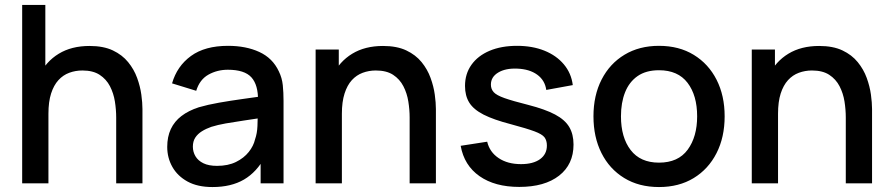

<svg xmlns="http://www.w3.org/2000/svg" viewBox="-20 -740 3600 775"><path d="M449 0V-265.5Q449 -297 443.8 -330.2Q438.5 -363.5 423.8 -392Q409 -420.5 382.2 -438Q355.5 -455.5 312.5 -455.5Q284.5 -455.5 259.5 -446.2Q234.5 -437 215.8 -416.5Q197 -396 186.2 -362.5Q175.5 -329 175.5 -281L110.5 -305.5Q110.5 -379 138 -435.2Q165.5 -491.5 217 -523Q268.5 -554.5 341.5 -554.5Q397.5 -554.5 435.5 -536.5Q473.5 -518.5 497.2 -489.2Q521 -460 533.5 -425.5Q546 -391 550.5 -358Q555 -325 555 -300V0ZM69.5 0V-720H163V-331.5H175.5V0Z M837.5 15Q777.5 15 737 -7.2Q696.5 -29.5 675.8 -66.2Q655 -103 655 -147Q655 -188 669.5 -219Q684 -250 712.5 -271.8Q741 -293.5 782.5 -307Q818.5 -317.5 864 -325.5Q909.5 -333.5 959.8 -340.5Q1010 -347.5 1059.5 -354.5L1021.5 -333.5Q1022.5 -397 994.8 -427.8Q967 -458.5 899.5 -458.5Q857 -458.5 821.5 -438.8Q786 -419 772 -373.5L674.5 -403.5Q694.5 -473 750.8 -514Q807 -555 900.5 -555Q973 -555 1026.8 -530.2Q1080.5 -505.5 1105.5 -452Q1118.5 -425.5 1121.5 -396Q1124.5 -366.5 1124.5 -332.5V0H1032V-123.5L1050 -107.5Q1016.5 -45.5 964.8 -15.2Q913 15 837.5 15ZM856 -70.5Q900.5 -70.5 932.5 -86.2Q964.5 -102 984 -126.5Q1003.5 -151 1009.5 -177.5Q1018 -201.5 1019.2 -231.5Q1020.5 -261.5 1020.5 -279.5L1054.5 -267Q1005 -259.5 964.5 -253.5Q924 -247.5 891.2 -241.8Q858.5 -236 833 -228Q811.5 -220.5 794.8 -210Q778 -199.5 768.2 -184.5Q758.5 -169.5 758.5 -148Q758.5 -127 769 -109.2Q779.5 -91.5 801 -81Q822.5 -70.5 856 -70.5Z M1633.5 0V-265.5Q1633.5 -297 1628.2 -330.2Q1623 -363.5 1608.2 -392Q1593.5 -420.5 1566.8 -438Q1540 -455.5 1497 -455.5Q1469 -455.5 1444 -446.2Q1419 -437 1400.2 -416.5Q1381.5 -396 1370.8 -362.5Q1360 -329 1360 -281L1295 -305.5Q1295 -379 1322.5 -435.2Q1350 -491.5 1401.5 -523Q1453 -554.5 1526 -554.5Q1582 -554.5 1620 -536.5Q1658 -518.5 1681.8 -489.2Q1705.5 -460 1718 -425.5Q1730.5 -391 1735 -358Q1739.5 -325 1739.5 -300V0ZM1254 0V-540H1347.5V-384H1360V0Z M2076 14.5Q1977.5 14.5 1915.5 -29Q1853.5 -72.5 1839.5 -151.5L1946.5 -168Q1956.5 -126 1992.8 -101.8Q2029 -77.5 2083 -77.5Q2132 -77.5 2159.8 -97.5Q2187.5 -117.5 2187.5 -152.5Q2187.5 -173 2177.8 -185.8Q2168 -198.5 2137 -210Q2106 -221.5 2042.5 -238.5Q1973 -256.5 1932.2 -277.2Q1891.5 -298 1874.2 -325.8Q1857 -353.5 1857 -393Q1857 -442 1883 -478.5Q1909 -515 1956.2 -535Q2003.5 -555 2067 -555Q2129 -555 2177.5 -535.5Q2226 -516 2256 -480.2Q2286 -444.5 2292 -396.5L2185 -377Q2179.5 -416 2148.5 -438.5Q2117.5 -461 2068 -463Q2020.5 -465 1991 -447.2Q1961.5 -429.5 1961.5 -398.5Q1961.5 -380.5 1972.8 -368Q1984 -355.5 2016.5 -344Q2049 -332.5 2112.5 -316.5Q2180.5 -299 2220.5 -277.8Q2260.5 -256.5 2277.8 -227.2Q2295 -198 2295 -156.5Q2295 -76.5 2236.8 -31Q2178.5 14.5 2076 14.5Z M2640 15Q2559 15 2499.5 -21.5Q2440 -58 2407.8 -122.2Q2375.5 -186.5 2375.5 -270.5Q2375.5 -355 2408.5 -419.2Q2441.5 -483.5 2501 -519.2Q2560.5 -555 2640 -555Q2721 -555 2780.5 -518.5Q2840 -482 2872.5 -418Q2905 -354 2905 -270.5Q2905 -186 2872.2 -121.8Q2839.5 -57.5 2780 -21.2Q2720.5 15 2640 15ZM2640 -83.5Q2717.5 -83.5 2755.8 -135.8Q2794 -188 2794 -270.5Q2794 -355 2755.2 -405.8Q2716.5 -456.5 2640 -456.5Q2587.5 -456.5 2553.5 -432.8Q2519.5 -409 2503 -367.2Q2486.5 -325.5 2486.5 -270.5Q2486.5 -185.5 2525.5 -134.5Q2564.5 -83.5 2640 -83.5Z M3394 0V-265.5Q3394 -297 3388.8 -330.2Q3383.5 -363.5 3368.8 -392Q3354 -420.5 3327.2 -438Q3300.5 -455.5 3257.5 -455.5Q3229.5 -455.5 3204.5 -446.2Q3179.5 -437 3160.8 -416.5Q3142 -396 3131.2 -362.5Q3120.5 -329 3120.5 -281L3055.5 -305.5Q3055.5 -379 3083 -435.2Q3110.5 -491.5 3162 -523Q3213.5 -554.5 3286.5 -554.5Q3342.5 -554.5 3380.5 -536.5Q3418.5 -518.5 3442.2 -489.2Q3466 -460 3478.5 -425.5Q3491 -391 3495.5 -358Q3500 -325 3500 -300V0ZM3014.5 0V-540H3108V-384H3120.5V0Z"/></svg>

Font: Manrope ExtraLight SemiBold
Style: Regular
Weight: 600
Version: Version 4.504